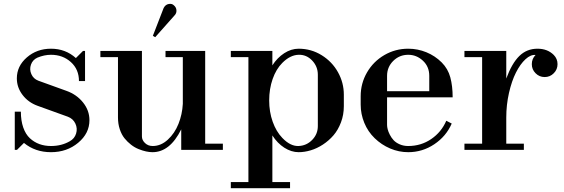

<svg xmlns="http://www.w3.org/2000/svg" viewBox="-20 -782 2941 1002"><path d="M246.1 12.2Q163.6 12.2 105 -36.1L68.8 0H57.1V-199.2H88.9Q88.9 -152.3 101.3 -116.7Q113.8 -81.1 136 -60.5Q158.2 -40 185.8 -30Q213.4 -20 246.1 -20Q301.3 -20 344.2 -44.9Q369.1 -58.6 377.2 -85.2Q385.3 -111.8 373.3 -137.2Q361.3 -162.6 334 -172.9L175.8 -230Q127.4 -247.6 97.7 -286.6Q67.9 -325.7 67.9 -373Q67.9 -437 120.1 -482.4Q172.4 -527.8 246.1 -527.8Q321.8 -527.8 376 -479L413.1 -516.1H423.8V-358.9H392.1Q392.1 -419.9 349.9 -458Q307.6 -496.1 246.1 -496.1Q210.9 -496.1 174.8 -481Q150.4 -469.7 141.6 -444.8Q132.8 -419.9 143.6 -395.3Q154.3 -370.6 180.2 -360.8L326.2 -308.1Q379.9 -289.1 413.3 -247.3Q446.8 -205.6 446.8 -154.8Q446.8 -85.9 387.9 -36.9Q329.1 12.2 246.1 12.2Z M775.9 12.2Q760.3 12.2 742.2 8.3Q724.1 4.4 703.4 -3.9Q682.6 -12.2 663.8 -26.9Q645 -41.5 629.6 -60.5Q614.3 -79.6 605 -107.7Q595.7 -135.7 595.7 -168.9V-483.9H503.9V-516.1H720.7V-69.8Q720.7 -50.8 736.8 -35.4Q752.9 -20 776.9 -20Q819.8 -20 855.7 -53Q891.6 -85.9 911.4 -135.5Q931.2 -185.1 934.1 -240.2V-483.9H843.8V-516.1H1050.8V-32.2H1143.1V0H925.8V-106.9Q866.7 12.2 775.9 12.2ZM777.8 -595.2 834 -740.2Q843.3 -758.3 860.6 -761.2Q877.9 -764.2 887.7 -753.9Q898.9 -744.6 900.6 -730.5Q902.3 -716.3 894 -705.1L790 -587.9Z M1184.6 200.2V168H1276.4V-483.9H1184.6V-516.1H1401.4V-440.9Q1426.8 -480.5 1463.1 -504.2Q1499.5 -527.8 1538.6 -527.8Q1604 -527.8 1658.7 -493.9Q1713.4 -460 1743.9 -405Q1774.4 -350.1 1774.4 -288.1V-228Q1774.4 -183.1 1759.5 -143.6Q1744.6 -104 1720.5 -75.9Q1696.3 -47.9 1665.3 -27.6Q1634.3 -7.3 1601.8 2.4Q1569.3 12.2 1538.6 12.2Q1500.5 12.2 1464.1 -11Q1427.7 -34.2 1401.4 -75.2V168H1493.7V200.2ZM1384.8 -257.8Q1384.8 -198.2 1403.1 -146.7Q1421.4 -95.2 1453.6 -62Q1495.1 -18.6 1537.6 -20Q1579.6 -21.5 1609.1 -51.8Q1638.7 -82 1638.7 -124V-392.1Q1638.7 -435.1 1608.9 -466.3Q1579.1 -497.6 1537.6 -496.1Q1494.1 -494.6 1453.6 -454.1Q1420.9 -421.4 1402.8 -369.6Q1384.8 -317.9 1384.8 -257.8Z M2110.4 12.2Q2061.5 12.2 2016.1 -7.1Q1970.7 -26.4 1935.1 -61Q1899.9 -95.2 1881.1 -141.1Q1862.3 -187 1862.3 -235.8V-279.8Q1862.3 -347.2 1895.5 -404.3Q1928.7 -461.4 1985.8 -494.6Q2043 -527.8 2110.4 -527.8Q2159.7 -527.8 2205.1 -509.3Q2250.5 -490.7 2285.2 -456.1Q2317.9 -423.3 2330.1 -378.2Q2342.3 -333 2342.3 -273.9H2000V-129.9Q2000 -120.1 2003.2 -107.4Q2006.3 -94.7 2014.4 -78.9Q2022.5 -63 2034.2 -50.3Q2045.9 -37.6 2065.9 -28.8Q2085.9 -20 2110.4 -20Q2177.2 -20 2230.5 -56.4Q2283.7 -92.8 2309.1 -151.9L2337.4 -137.2Q2308.6 -70.8 2246.6 -29.3Q2184.6 12.2 2110.4 12.2ZM2000 -306.2H2220.2V-386.2Q2220.2 -434.6 2187 -465.3Q2153.8 -496.1 2110.4 -496.1Q2064.5 -496.1 2032.2 -464.1Q2000 -432.1 2000 -386.2Z M2403.8 0V-32.2H2496.1V-483.9H2403.8V-516.1H2622.1V-372.1Q2651.4 -451.7 2690.2 -489.7Q2729 -527.8 2785.2 -527.8Q2837.4 -527.8 2870.1 -495.1Q2889.6 -475.1 2889.6 -447.3Q2889.6 -419.4 2870.1 -399.9Q2850.6 -379.9 2822.5 -379.9Q2794.4 -379.9 2774.9 -399.9Q2755.4 -419.4 2755.4 -447.3Q2755.4 -475.1 2774.9 -495.1Q2749.5 -498 2722.2 -472.7Q2694.8 -447.3 2672.6 -403.3Q2650.4 -359.4 2636.2 -296.9Q2622.1 -234.4 2622.1 -168.9V-32.2H2713.9V0Z"/></svg>

Font: Fin Serif Display
Style: Italic
Weight: 400
Designer: J. Blake Harris
Version: Version 1.006;FEAKit 1.0